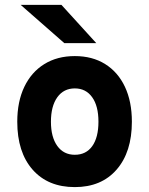

<svg xmlns="http://www.w3.org/2000/svg" viewBox="-20 -752 609 784"><path d="M285.5 12Q176 12 113.2 -59.2Q50.5 -130.5 50.5 -255Q50.5 -337 79.2 -397.2Q108 -457.5 160.8 -490.2Q213.5 -523 285.5 -523Q357 -523 409.2 -490.5Q461.5 -458 490 -397.8Q518.5 -337.5 518.5 -255Q518.5 -131 456.2 -59.5Q394 12 285.5 12ZM285.5 -120Q331.5 -120 356.8 -155.5Q382 -191 382 -255Q382 -319.5 356.2 -355.2Q330.5 -391 285.5 -391Q240 -391 214 -354.8Q188 -318.5 188 -255Q188 -192 214 -156Q240 -120 285.5 -120ZM242.5 -576 64.5 -732H231L373 -576Z"/></svg>

Font: Overpass ExtraBold
Style: Regular
Weight: 800
Designer: Delve Withrington, Dave Bailey, Thomas Jockin
Foundry: Delve Fonts LLC
Version: Version 4.000; ttfautohint (v1.8.3)